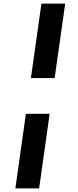

<svg xmlns="http://www.w3.org/2000/svg" viewBox="-20 -865 436 1075"><path d="M286 -428 345 -845H212L153 -428ZM199 190 258 -228H125L66 190Z"/></svg>

Font: Plus Jakarta Sans
Style: Bold Italic
Weight: 700
Italic angle: -8°
Designer: Gumpita Rahayu
Foundry: Tokotype
Version: Version 2.071;gftools[0.9.30]